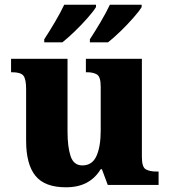

<svg xmlns="http://www.w3.org/2000/svg" viewBox="-20 -786 720 816"><path d="M260 10Q170 10 130.5 -39Q91 -88 91 -188V-407Q91 -450 79.5 -464.5Q68 -479 31 -479H27V-536H267V-226Q267 -162 280 -122.5Q293 -83 330 -83Q372 -83 390 -123Q408 -163 408 -231V-418Q408 -460 392 -469.5Q376 -479 349 -479H345V-536H583V-119Q583 -76 599.5 -66.5Q616 -57 644 -57H654V0H438L413 -67H408Q385 -29 348.5 -9.5Q312 10 260 10ZM362 -619Q383 -651 407 -691.5Q431 -732 447 -766H582V-756Q572 -739 546.5 -710Q521 -681 491.5 -652.5Q462 -624 439 -606H362ZM168 -619Q189 -651 213 -691.5Q237 -732 253 -766H388V-756Q378 -739 352.5 -710Q327 -681 297.5 -652.5Q268 -624 245 -606H168Z"/></svg>

Font: Noto Serif Telugu ExtraBold
Style: Regular
Weight: 800
Designer: Jelle Bosma - Monotype Design Team
Foundry: Monotype Imaging Inc.
Version: Version 2.005; ttfautohint (v1.8.4.7-5d5b)